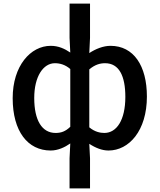

<svg xmlns="http://www.w3.org/2000/svg" viewBox="-20 -817 881 1060"><path d="M364 223H477V57L473 -23C508 0 544 14 579 14C692 14 791 -95 791 -284C791 -454 718 -564 590 -564C550 -564 508 -547 473 -524L477 -608V-797H364V-608L368 -527C337 -548 303 -564 260 -564C149 -564 50 -454 50 -275C50 -92 133 14 260 14C300 14 338 -4 368 -25L364 57ZM287 -83C212 -83 169 -152 169 -276C169 -395 219 -468 283 -468C311 -468 340 -460 368 -436V-117C341 -91 317 -83 287 -83ZM556 -83C533 -83 503 -89 473 -114V-434C504 -460 532 -468 560 -468C638 -468 672 -397 672 -282C672 -154 624 -83 556 -83Z"/></svg>

Font: GenYoGothic2 TW M
Style: Regular
Weight: 500
Version: Version 2.100;PS 2.1;hotconv 16.6.51;makeotf.lib2.5.65220 DE